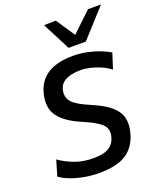

<svg xmlns="http://www.w3.org/2000/svg" viewBox="-174 -1073 986 1189"><g transform="rotate(-20 319.0 -478.5)"><path d="M272.5 11.5Q217 11.5 167.2 1.5Q117.5 -8.5 79 -24Q40.5 -39.5 18.5 -56.5L48.5 -159Q93.5 -127 148.2 -107Q203 -87 269 -87Q304.5 -87 335.2 -94Q366 -101 388 -121Q410 -141 418.5 -179Q421 -190.5 421 -200.5Q421 -236 392 -260.5Q354 -291.5 279.5 -322.5Q180.5 -364 138 -419Q107.5 -457.5 107.5 -511Q107.5 -533.5 113 -558.5Q129.5 -640.5 191.8 -683.5Q254 -726.5 366 -726.5Q411.5 -726.5 457.2 -716.8Q503 -707 541.2 -692Q579.5 -677 601.5 -662L569 -561Q543.5 -582 508.8 -597Q474 -612 439.5 -619.8Q405 -627.5 380 -627.5Q347 -627.5 316.2 -620.8Q285.5 -614 263.2 -596.8Q241 -579.5 234 -547.5Q231.5 -535 231.5 -524Q231.5 -491.5 253.5 -468.5Q283 -437.5 365 -403Q442.5 -370.5 484 -336Q525.5 -301.5 538 -261Q544.5 -239 544.5 -215Q544.5 -193.5 539.5 -170.5Q520.5 -79.5 457.8 -34Q395 11.5 272.5 11.5ZM356.5 -782Q333 -828.5 309.2 -874.8Q285.5 -921 262 -966L340 -967.5Q360.5 -937 381.2 -906Q402 -875 423 -843.5Q456 -875 488 -905.5Q520 -935.5 552 -966H637.5Q595 -919.5 554 -874.2Q513 -829 470.5 -782Z"/></g></svg>

Font: Heraclito Medium
Style: Italic
Weight: 500
Italic angle: -12°
Designer: Kostas Bartsokas (font) & Cristiano Sobral (main changes)
Foundry: Kostas Bartsokas (font) & Cristiano Sobral (main changes)
Version: Version 1.00;July 8, 2020;FontCreator 13.0.0.2655 64-bit